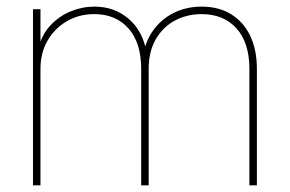

<svg xmlns="http://www.w3.org/2000/svg" viewBox="-20 -557 872 577"><path d="M79.1 0V-529.3H101.6V-406.7H93.8Q104.5 -451.7 131.1 -480.2Q157.7 -508.8 192.6 -522.9Q227.5 -537.1 263.7 -537.1Q324.2 -537.1 366.9 -500.2Q409.7 -463.4 420.4 -398.9H411.6Q420.9 -441.9 445.8 -472.9Q470.7 -503.9 506.8 -520.5Q543 -537.1 585.9 -537.1Q637.2 -537.1 674.3 -514.4Q711.4 -491.7 731.7 -449.7Q752 -407.7 752 -349.6V0H729.5V-349.6Q729.5 -428.7 690.7 -471.7Q651.9 -514.6 585.9 -514.6Q542 -514.6 505.9 -495.4Q469.7 -476.1 448.2 -439.2Q426.8 -402.3 426.8 -349.6V0H404.3V-349.6Q404.3 -428.7 366 -471.7Q327.6 -514.6 263.7 -514.6Q217.8 -514.6 181.2 -493.4Q144.5 -472.2 123 -435.1Q101.6 -397.9 101.6 -349.6V0Z"/></svg>

Font: Inter 24pt Thin
Style: Regular
Weight: 250
Designer: Rasmus Andersson
Foundry: rsms
Version: Version 4.001;git-66647c0bb